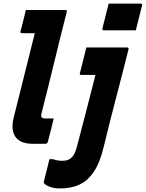

<svg xmlns="http://www.w3.org/2000/svg" viewBox="-20 -806 817 1076"><path d="M589 -786H768Q779 -786 776 -775L741 -636H562Q551 -636 554 -647ZM125 -750H346Q357 -750 354 -739Q317 -594 283.5 -455.5Q250 -317 213 -172Q208 -154 214 -148Q220 -142 236 -142H281Q274 -113 265 -76.5Q256 -40 248 -11Q245 0 234 0H166Q94 0 67 -38.5Q40 -77 56 -144Q89 -275 118 -391.5Q147 -508 175 -620H104Q92 -620 95 -631Q103 -660 110.5 -690.5Q118 -721 125 -750ZM692 -540Q697 -540 699.5 -536.5Q702 -533 700 -529Q666 -393 630 -256Q594 -119 561 18Q540 106 505.5 157Q471 208 424.5 229Q378 250 318 250Q288 250 267 243.5Q246 237 232 227Q223 219 226 211Q234 179 241.5 149.5Q249 120 257 86H277Q288 90 300.5 92.5Q313 95 329 95Q346 95 358.5 91Q371 87 381 77Q388 70 393.5 61.5Q399 53 405 36Q411 19 419 -14Q445 -112 467.5 -200.5Q490 -289 515 -386H436Q424 -386 428 -397Q436 -430 446 -468.5Q456 -507 464 -540Z"/></svg>

Font: Recursive Sn Lnr St XBd
Style: Italic
Weight: 800
Italic angle: -15°
Version: Version 1.079;hotconv 1.0.112;makeotfexe 2.5.65598; ttfautoh